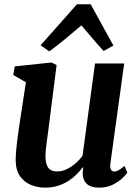

<svg xmlns="http://www.w3.org/2000/svg" viewBox="-20 -852 640 882"><path d="M186 10Q154 10 123.5 -2Q93 -14 72.8 -41.5Q52.5 -69 52 -116Q52 -133.5 53.8 -154.5Q55.5 -175.5 58.2 -198.8Q61 -222 64.5 -245.8Q68 -269.5 71 -291.5L99 -474L41 -507.5L48 -547L217 -565L240 -553L206.5 -289Q204 -267.5 201 -245.8Q198 -224 195.2 -204Q192.5 -184 190.8 -166.8Q189 -149.5 189 -136.5Q189 -109.5 195 -93.8Q201 -78 213 -71.2Q225 -64.5 243 -64.5Q265 -64.5 286.5 -74.8Q308 -85 326.5 -101.2Q345 -117.5 359 -135.5L416.5 -560.5H550.5L487 -100.5Q484.5 -81.5 489.8 -72.8Q495 -64 505 -64Q514 -64 524 -69.5Q534 -75 552 -89.5L565 -59Q560 -50.5 542.8 -34Q525.5 -17.5 498.5 -3.8Q471.5 10 436.5 10Q399.5 10 381.2 -5.2Q363 -20.5 360.5 -46.5Q360 -49 360 -53.2Q360 -57.5 360.2 -62.5Q360.5 -67.5 361.2 -72.8Q362 -78 362.5 -82.5L360.5 -83.5Q347.5 -66.5 330.5 -49.8Q313.5 -33 292 -19.5Q270.5 -6 244.2 2Q218 10 186 10ZM206.5 -616 166.5 -644 333.5 -832.5H396.5L501 -642.5L456 -618Q430.5 -645 405.2 -675.2Q380 -705.5 354 -735.5Q318.5 -705 281.2 -674.2Q244 -643.5 206.5 -616Z"/></svg>

Font: Merriweather 24pt
Style: Bold Italic
Weight: 700
Italic angle: -7.8°
Designer: Eben Sorkin
Foundry: Eben Sorkin
Version: Version 2.101